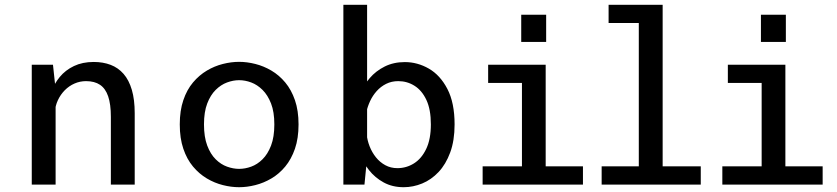

<svg xmlns="http://www.w3.org/2000/svg" viewBox="-20 -770 3490 801"><path d="M112.5 0V-500H201L212 -397.5V0ZM442.5 0V-282.5Q442.5 -335.5 431.2 -368.2Q420 -401 397.2 -416.2Q374.5 -431.5 339 -431.5Q313.5 -431.5 290.8 -421.5Q268 -411.5 250.2 -393.5Q232.5 -375.5 221.5 -352Q210.5 -328.5 209 -302L181 -311Q181 -348.5 193.2 -384.2Q205.5 -420 229.2 -448.8Q253 -477.5 288.5 -494.5Q324 -511.5 371 -511.5Q410 -511.5 441.5 -499.5Q473 -487.5 495.5 -461.8Q518 -436 530 -395.2Q542 -354.5 542 -297.5V0Z M977.5 11Q944.5 11 909.8 2.2Q875 -6.5 843 -25.5Q811 -44.5 785.2 -75.2Q759.5 -106 744.8 -149.5Q730 -193 730 -251Q730 -308.5 744.8 -352Q759.5 -395.5 785.2 -426Q811 -456.5 843 -475.5Q875 -494.5 909.8 -503.2Q944.5 -512 977.5 -512Q1010.5 -512 1045.2 -503.2Q1080 -494.5 1112.2 -475.5Q1144.5 -456.5 1170 -426Q1195.5 -395.5 1210.5 -352Q1225.5 -308.5 1225.5 -251Q1225.5 -193 1210.5 -149.5Q1195.5 -106 1170 -75.2Q1144.5 -44.5 1112.2 -25.5Q1080 -6.5 1045.2 2.2Q1010.5 11 977.5 11ZM977.5 -65.5Q1002.5 -65.5 1028 -74.8Q1053.5 -84 1075.2 -105.5Q1097 -127 1110.8 -162.8Q1124.5 -198.5 1124.5 -251Q1124.5 -303 1110.8 -338.2Q1097 -373.5 1075.2 -395Q1053.5 -416.5 1028 -426Q1002.5 -435.5 977.5 -435.5Q953 -435.5 927.2 -426Q901.5 -416.5 879.8 -395Q858 -373.5 844.5 -338.2Q831 -303 831 -251Q831 -198.5 844.5 -162.8Q858 -127 879.8 -105.5Q901.5 -84 927.2 -74.8Q953 -65.5 977.5 -65.5Z M1412.5 0V-750H1511.5V-112.5L1500.5 0ZM1664 11Q1617 11 1580.8 -8.8Q1544.5 -28.5 1519.5 -60.2Q1494.5 -92 1481.8 -128.8Q1469 -165.5 1469 -198.5L1509.5 -212Q1512 -185 1522 -159.5Q1532 -134 1548.5 -113.5Q1565 -93 1587.5 -80.8Q1610 -68.5 1638 -68.5Q1675.5 -68.5 1707.2 -88.5Q1739 -108.5 1758.2 -149Q1777.5 -189.5 1777.5 -251Q1777.5 -313.5 1758.8 -353.2Q1740 -393 1709.2 -412.2Q1678.5 -431.5 1641.5 -431.5Q1613.5 -431.5 1591 -420.2Q1568.5 -409 1551.5 -390Q1534.5 -371 1523.8 -347.8Q1513 -324.5 1508 -300L1470 -313.5Q1470 -345.5 1483.5 -380Q1497 -414.5 1522.5 -444.2Q1548 -474 1585 -492.5Q1622 -511 1669 -511Q1721.5 -511 1769 -483.8Q1816.5 -456.5 1846.5 -398.8Q1876.5 -341 1876.5 -251Q1876.5 -183.5 1858.2 -134Q1840 -84.5 1809.5 -52.2Q1779 -20 1741.2 -4.5Q1703.5 11 1664 11Z M1993.5 0V-76H2157.5V-424H2016.5V-500H2256.5V-76H2412V0ZM2154.5 -708.5H2258.5V-595H2154.5Z M2490 0V-76H2645V-674H2519V-750H2744.5V-76H2903.5V0Z M2993.5 0V-76H3157.5V-424H3016.5V-500H3256.5V-76H3412V0ZM3154.5 -708.5H3258.5V-595H3154.5Z"/></svg>

Font: Trispace Thin
Style: Regular
Weight: 400
Version: Version 1.210